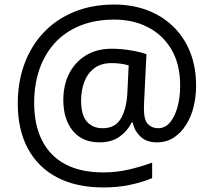

<svg xmlns="http://www.w3.org/2000/svg" viewBox="-20 -734 939 843"><path d="M841 -357Q841 -311 830.5 -267Q820 -223 798 -187.5Q776 -152 744 -130.5Q712 -109 668 -109Q622 -109 595.5 -135.5Q569 -162 563 -196H558Q540 -159 505 -134Q470 -109 417 -109Q341 -109 299.5 -160Q258 -211 258 -295Q258 -361 284 -411.5Q310 -462 357.5 -491Q405 -520 470 -520Q514 -520 556.5 -512.5Q599 -505 623 -496L613 -293Q612 -275 612 -267.5Q612 -260 612 -257Q612 -205 630.5 -188Q649 -171 674 -171Q705 -171 726.5 -196.5Q748 -222 759.5 -264.5Q771 -307 771 -358Q771 -451 733.5 -515.5Q696 -580 630.5 -614Q565 -648 482 -648Q397 -648 331 -621Q265 -594 220.5 -545Q176 -496 153 -429.5Q130 -363 130 -283Q130 -185 165 -116.5Q200 -48 267.5 -12.5Q335 23 433 23Q494 23 549.5 9.5Q605 -4 648 -20V48Q605 66 551.5 77.5Q498 89 433 89Q315 89 231 45Q147 1 102.5 -81.5Q58 -164 58 -280Q58 -373 87 -452.5Q116 -532 171 -590.5Q226 -649 304.5 -681.5Q383 -714 482 -714Q560 -714 625.5 -689.5Q691 -665 739.5 -618.5Q788 -572 814.5 -506Q841 -440 841 -357ZM336 -293Q336 -229 361.5 -200Q387 -171 430 -171Q486 -171 510.5 -213Q535 -255 539 -322L545 -447Q532 -451 512 -454Q492 -457 471 -457Q422 -457 392 -433Q362 -409 349 -371.5Q336 -334 336 -293Z"/></svg>

Font: hindi15
Style: Regular
Weight: 400
Designer: Jelle Bosma - Monotype Design Team
Foundry: Monotype Imaging Inc.
Version: Version 2.006